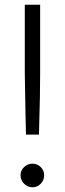

<svg xmlns="http://www.w3.org/2000/svg" viewBox="-20 -783 275 813"><path d="M90 -213Q90 -239 88 -299Q85 -449 85 -473V-763H150V-473Q150 -379 146 -255L145 -213ZM67 -41Q67 -61 82 -75.5Q97 -90 118 -90Q138 -90 152.5 -75.5Q167 -61 167 -41Q167 -20 152.5 -5Q138 10 118 10Q97 10 82 -5Q67 -20 67 -41Z"/></svg>

Font: Open Sauce One Light
Style: Regular
Weight: 300
Designer: Alfredo Marco Pradil
Foundry: Creative Sauce Fz LLC
Version: Version 1.477